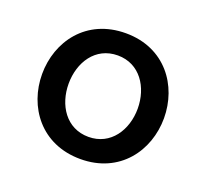

<svg xmlns="http://www.w3.org/2000/svg" viewBox="-100 -660 847 789"><g transform="rotate(20 323.5 -265.0)"><path d="M324 10C496 10 590 -123 590 -265C590 -407 496 -540 324 -540C151 -540 57 -407 57 -265C57 -123 151 10 324 10ZM324 -87C226 -87 173 -172 173 -265C173 -358 226 -443 324 -443C421 -443 475 -358 475 -265C475 -172 421 -87 324 -87Z"/></g></svg>

Font: Be Vietnam Pro Medium
Style: Regular
Weight: 500
Designer: Lam Bao, Tony Le, Vietanh Nguyen
Foundry: Yellow Type Foundry
Version: Version 1.002